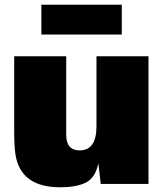

<svg xmlns="http://www.w3.org/2000/svg" viewBox="-20 -778 702 812"><path d="M234 14Q66 14 45 -127Q40 -161 40 -228V-540H260V-208Q260 -142 317 -142Q388 -142 388 -244V-540H608V0H406L396 -87Q383 -26 343.5 -6Q304 14 234 14ZM155 -632V-758H495V-632Z"/></svg>

Font: Nacelle Black
Style: Regular
Weight: 900
Designer: Sora Sagano
Foundry: Sora Sagano
Version: Version 1.000;FEAKit 1.0